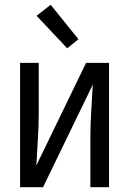

<svg xmlns="http://www.w3.org/2000/svg" viewBox="-20 -783 540 803"><path d="M64 0V-520H142V-312Q142 -257 138.5 -202Q135 -147 132 -91L340 -520H436V0H358V-208Q358 -263 361.5 -318Q365 -373 368 -429L160 0ZM261 -581 133 -717 192 -763 308 -619Z"/></svg>

Font: Iosevka Term Curly
Style: Regular
Weight: 400
Designer: Belleve Invis
Foundry: Belleve Invis
Version: Version 32.3.0